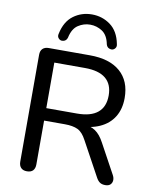

<svg xmlns="http://www.w3.org/2000/svg" viewBox="-100 -1010 873 1092"><g transform="rotate(10 336.5 -464.5)"><path d="M131 7Q109 7 97 -5.5Q85 -18 85 -41V-658Q85 -681 97.5 -693Q110 -705 132 -705H370Q484 -705 545.5 -651.5Q607 -598 607 -500Q607 -436 579 -390.5Q551 -345 498 -321Q445 -297 370 -297L380 -311H402Q442 -311 471.5 -291Q501 -271 524 -227L616 -58Q625 -42 624 -27Q623 -12 613 -2.5Q603 7 584 7Q564 7 552 -1.5Q540 -10 531 -27L423 -225Q401 -267 373 -280.5Q345 -294 298 -294H178V-41Q178 -18 166.5 -5.5Q155 7 131 7ZM178 -366H355Q435 -366 475 -399.5Q515 -433 515 -498Q515 -563 475 -596Q435 -629 355 -629H178ZM197 -759Q186 -760 178 -770Q170 -780 174 -795Q189 -867 235.5 -901.5Q282 -936 342 -936Q402 -936 449 -901.5Q496 -867 510 -795Q514 -780 506 -770Q498 -760 487 -759Q478 -759 471 -762Q464 -765 460 -770.5Q456 -776 454 -783Q444 -835 412 -856Q380 -877 342 -877Q305 -877 273 -856Q241 -835 230 -783Q228 -776 224 -770.5Q220 -765 213.5 -762Q207 -759 197 -759Z"/></g></svg>

Font: Nunito Medium
Style: Regular
Weight: 500
Designer: Vernon Adams
Foundry: Vernon Adams
Version: Version 3.601